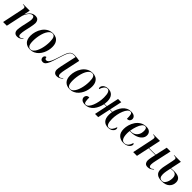

<svg xmlns="http://www.w3.org/2000/svg" viewBox="475 -2183 3833 3833"><g transform="rotate(45 2391.0 -267.0)"><path d="M439 10Q392 10 368 -17Q344 -44 344 -89Q344 -134 361 -214L385 -321Q389 -341 396.5 -377Q404 -413 404 -442Q404 -457 400.5 -473.5Q397 -490 386.5 -502Q376 -514 354 -514Q330 -514 307 -495.5Q284 -477 265 -449.5Q246 -422 232.5 -392.5Q219 -363 214 -339L141 0H36L128 -439Q135 -471 135 -486Q135 -509 120.5 -517.5Q106 -526 79 -526H67L69 -536H251L226 -406H228Q266 -479 308 -512Q350 -545 406 -545Q464 -545 486.5 -512.5Q509 -480 509 -436Q509 -411 503 -380Q497 -349 492 -321L463 -187Q457 -158 453 -130.5Q449 -103 449 -78Q449 -21 488 -21Q506 -21 522.5 -31.5Q539 -42 555 -57L561 -49Q538 -26 509 -8Q480 10 439 10Z M800 10Q717 10 666 -40.5Q615 -91 615 -194Q615 -250 632.5 -311Q650 -372 685.5 -425.5Q721 -479 775.5 -512.5Q830 -546 904 -546Q954 -546 995 -525Q1036 -504 1060.5 -459Q1085 -414 1085 -342Q1085 -299 1074.5 -250.5Q1064 -202 1041.5 -156Q1019 -110 985.5 -72.5Q952 -35 905.5 -12.5Q859 10 800 10ZM803 0Q839 0 867 -24Q895 -48 915.5 -88Q936 -128 950 -177.5Q964 -227 970.5 -278.5Q977 -330 977 -376Q977 -462 957.5 -499Q938 -536 898 -536Q863 -536 835 -512Q807 -488 786 -448Q765 -408 751 -358.5Q737 -309 730 -257Q723 -205 723 -159Q723 -72 744 -36Q765 0 803 0Z M1557 10Q1510 10 1487.5 -17.5Q1465 -45 1465 -86Q1465 -128 1481 -198L1554 -529Q1533 -533 1511 -533Q1476 -533 1451.5 -523Q1427 -513 1408 -485.5Q1389 -458 1369.5 -406Q1350 -354 1325 -271Q1293 -163 1268.5 -102.5Q1244 -42 1218.5 -17.5Q1193 7 1159 7Q1124 7 1107.5 -13Q1091 -33 1091 -57Q1091 -87 1107.5 -102.5Q1124 -118 1143 -118Q1143 -100 1152 -83.5Q1161 -67 1184 -67Q1206 -67 1226.5 -84.5Q1247 -102 1268.5 -148Q1290 -194 1317 -282Q1341 -359 1359.5 -410Q1378 -461 1398 -490Q1418 -519 1445.5 -531Q1473 -543 1514 -543Q1549 -543 1587 -538Q1625 -533 1659 -526L1586 -188Q1580 -159 1575.5 -130Q1571 -101 1571 -79Q1571 -18 1609 -18Q1625 -18 1640.5 -27Q1656 -36 1678 -56L1684 -49Q1661 -27 1629.5 -8.5Q1598 10 1557 10Z M1920 10Q1837 10 1786 -40.5Q1735 -91 1735 -194Q1735 -250 1752.5 -311Q1770 -372 1805.5 -425.5Q1841 -479 1895.5 -512.5Q1950 -546 2024 -546Q2074 -546 2115 -525Q2156 -504 2180.5 -459Q2205 -414 2205 -342Q2205 -299 2194.5 -250.5Q2184 -202 2161.5 -156Q2139 -110 2105.5 -72.5Q2072 -35 2025.5 -12.5Q1979 10 1920 10ZM1923 0Q1959 0 1987 -24Q2015 -48 2035.5 -88Q2056 -128 2070 -177.5Q2084 -227 2090.5 -278.5Q2097 -330 2097 -376Q2097 -462 2077.5 -499Q2058 -536 2018 -536Q1983 -536 1955 -512Q1927 -488 1906 -448Q1885 -408 1871 -358.5Q1857 -309 1850 -257Q1843 -205 1843 -159Q1843 -72 1864 -36Q1885 0 1923 0Z M2360 12Q2294 12 2264.5 -14.5Q2235 -41 2235 -78Q2235 -108 2255 -130Q2275 -152 2318 -152Q2317 -84 2326 -41.5Q2335 1 2367 1Q2400 1 2429 -31Q2458 -63 2479.5 -116Q2501 -169 2513.5 -233Q2526 -297 2526 -361Q2526 -532 2452 -532Q2411 -532 2383 -497.5Q2355 -463 2337 -407Q2320 -414 2320 -440Q2320 -463 2335.5 -487Q2351 -511 2382.5 -527.5Q2414 -544 2461 -544Q2542 -544 2585.5 -493.5Q2629 -443 2629 -348Q2629 -314 2623 -276H2689L2745 -536H2836L2780 -276H2848Q2858 -325 2879.5 -373Q2901 -421 2933 -460Q2965 -499 3008.5 -522Q3052 -545 3108 -545Q3173 -545 3203 -519Q3233 -493 3233 -454Q3233 -424 3213 -402.5Q3193 -381 3150 -381Q3151 -450 3142 -492Q3133 -534 3101 -534Q3068 -534 3039 -501.5Q3010 -469 2988 -415.5Q2966 -362 2953.5 -298Q2941 -234 2941 -171Q2941 -83 2961 -41.5Q2981 0 3017 0Q3057 0 3085 -34.5Q3113 -69 3131 -125Q3148 -119 3148 -92Q3148 -69 3132.5 -45.5Q3117 -22 3086 -5.5Q3055 11 3007 11Q2927 11 2882.5 -37.5Q2838 -86 2838 -184Q2838 -224 2846 -266H2778L2721 0H2631L2687 -266H2622Q2611 -214 2590 -165Q2569 -116 2537 -76Q2505 -36 2460.5 -12Q2416 12 2360 12Z M3438 10Q3354 10 3300.5 -40.5Q3247 -91 3247 -195Q3247 -249 3264.5 -310Q3282 -371 3318 -424.5Q3354 -478 3409 -512Q3464 -546 3539 -546Q3601 -546 3635 -516Q3669 -486 3669 -431Q3669 -379 3633.5 -337.5Q3598 -296 3536.5 -272Q3475 -248 3397 -248H3362Q3360 -237 3358.5 -217.5Q3357 -198 3357 -184Q3357 -93 3381.5 -47Q3406 -1 3452 -1Q3504 -1 3536 -37.5Q3568 -74 3585 -132Q3594 -129 3599 -121.5Q3604 -114 3604 -99Q3604 -77 3585.5 -51.5Q3567 -26 3530.5 -8Q3494 10 3438 10ZM3387 -258Q3441 -258 3480.5 -283Q3520 -308 3542 -351Q3564 -394 3564 -449Q3564 -534 3514 -534Q3478 -534 3448.5 -496Q3419 -458 3397 -395Q3375 -332 3363 -258Z M4124 10Q4073 10 4051.5 -18.5Q4030 -47 4030 -85Q4030 -121 4043 -184L4062 -272H3873L3815 0H3709L3801 -438Q3808 -472 3808 -487Q3808 -510 3793.5 -518Q3779 -526 3751 -526H3741L3743 -536H3929L3875 -282H4064L4120 -536H4227L4151 -189Q4144 -156 4139.5 -130Q4135 -104 4135 -81Q4135 -52 4144.5 -36Q4154 -20 4175 -20Q4193 -20 4209 -30Q4225 -40 4243 -56L4249 -48Q4228 -27 4198 -8.5Q4168 10 4124 10Z M4522 10Q4338 10 4338 -139Q4338 -166 4342.5 -195Q4347 -224 4352 -246L4391 -434Q4399 -471 4399 -487Q4399 -510 4384.5 -518Q4370 -526 4343 -526H4329L4331 -536H4519L4470 -304Q4495 -306 4519 -308Q4543 -310 4564 -310Q4656 -310 4699.5 -276Q4743 -242 4743 -178Q4743 -97 4686.5 -43.5Q4630 10 4522 10ZM4521 0Q4558 0 4583 -28.5Q4608 -57 4621 -99.5Q4634 -142 4634 -184Q4634 -299 4538 -299Q4519 -299 4500 -297Q4481 -295 4468 -293Q4457 -246 4448 -194.5Q4439 -143 4439 -105Q4439 -52 4458.5 -26Q4478 0 4521 0Z"/></g></svg>

Font: Noto Serif Display SemiCondensed Medium
Style: Italic
Weight: 500
Width: 4
Italic angle: -12°
Designer: Monotype Design Team
Foundry: Monotype Imaging Inc.
Version: Version 2.009